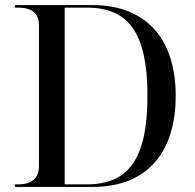

<svg xmlns="http://www.w3.org/2000/svg" viewBox="-20 -734 767 754"><path d="M38 0H344C561 0 670 -139 670 -358C670 -585 550 -714 344 -714H38V-704H51C105 -704 133 -681 133 -636V-82C133 -34 105 -10 51 -10H38ZM321 -10H234V-704H322C488 -704 559 -600 559 -358C559 -114 488 -10 321 -10Z"/></svg>

Font: Noto Serif Display
Style: Regular
Weight: 400
Designer: Monotype Design Team
Foundry: Monotype Imaging Inc.
Version: Version 2.009